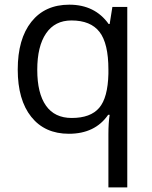

<svg xmlns="http://www.w3.org/2000/svg" viewBox="-20 -565 653 825"><path d="M288.1 -58.1Q369.1 -58.1 406.2 -101.6Q443.4 -145 445.8 -248V-266.1Q445.8 -378.4 407.7 -427.7Q369.6 -477.1 287.1 -477.1Q215.8 -477.1 178 -421.6Q140.1 -366.2 140.1 -265.1Q140.1 -164.1 177.5 -111.1Q214.8 -58.1 288.1 -58.1ZM275.9 9.8Q172.4 9.8 114.3 -63Q56.2 -135.7 56.2 -266.1Q56.2 -397.5 114.7 -471.2Q173.3 -544.9 277.8 -544.9Q387.7 -544.9 446.8 -461.9H451.2L462.9 -535.2H526.9V240.2H445.8V11.2Q445.8 -37.6 451.2 -71.8H444.8Q388.7 9.8 275.9 9.8Z"/></svg>

Font: Open Sans ACDW
Style: acdw
Weight: 400
Foundry: Ascender Corporation
Version: Version 1.10